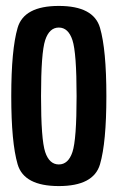

<svg xmlns="http://www.w3.org/2000/svg" viewBox="-20 -624 402 648"><path d="M178.5 4Q61 4 39.5 -69.5Q18 -143 18 -299.5Q18 -456.5 39.5 -530.2Q61 -604 178.5 -604Q296 -604 317.5 -530.2Q339 -456.5 339 -299.5Q339 -143 317.5 -69.5Q296 4 178.5 4ZM178.5 -69Q210.5 -69 224.5 -111Q238.5 -153 238.5 -299.5Q238.5 -446 224.5 -488.5Q210.5 -531 178.5 -531Q146.5 -531 132.5 -488.5Q118.5 -446 118.5 -299.5Q118.5 -153 132.5 -111Q146.5 -69 178.5 -69Z"/></svg>

Font: Anybody Condensed Medium
Style: Regular
Weight: 500
Width: 3
Designer: Tyler Finck
Foundry: Etcetera Type Company
Version: Version 1.010; ttfautohint (v1.8.3) -l 8 -r 50 -G 200 -x 14 